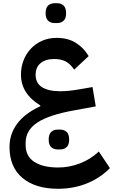

<svg xmlns="http://www.w3.org/2000/svg" viewBox="-20 -867 702 1191"><path d="M341 304Q199 304 119 236.5Q39 169 39 45Q39 -35 86 -99Q133 -163 230 -208V-213Q110 -286 110 -404Q110 -450 125.5 -491Q141 -532 170 -563.5Q199 -595 240 -613.5Q281 -632 332 -632Q401 -632 450 -601.5Q499 -571 530 -519L440 -435Q417 -470 388 -485.5Q359 -501 317 -501Q263 -501 232 -475.5Q201 -450 201 -403Q201 -351 241 -326Q281 -301 355 -301Q405 -301 473 -313L554 -327L574 -207L443 -183Q285 -155 212 -107Q139 -59 139 19V33Q139 102 192.5 137Q246 172 341 172Q410 172 476 146.5Q542 121 593 73L662 176Q599 239 517 271.5Q435 304 341 304ZM318 -724Q294 -724 278.5 -738.5Q263 -753 263 -785Q263 -818 278.5 -832.5Q294 -847 318 -847H335Q359 -847 374.5 -832.5Q390 -818 390 -785Q390 -753 374.5 -738.5Q359 -724 335 -724ZM337 60Q313 60 297.5 45.5Q282 31 282 -1Q282 -34 297.5 -48.5Q313 -63 337 -63H354Q378 -63 393.5 -48.5Q409 -34 409 -1Q409 31 393.5 45.5Q378 60 354 60Z"/></svg>

Font: IBM Plex Sans Arabic SemiBold
Style: Regular
Weight: 600
Designer: Mike Abbink, Paul van der Laan, Pieter van Rosmalen, Wael Morcos, Khajak Apelian
Foundry: Bold Monday
Version: Version 1.1